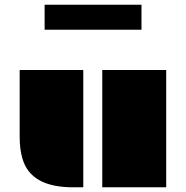

<svg xmlns="http://www.w3.org/2000/svg" viewBox="-20 -795 789 815"><path d="M414.1 -498H685.5V0H414.1ZM63.5 -498H333.5V0H289.6Q109.9 0 75.2 -122.1Q63.5 -161.6 63.5 -213.4ZM169.4 -774.9H580.6V-668.9H169.4Z"/></svg>

Font: Plaster
Style: Regular
Weight: 400
Designer: Eben Sorkin
Foundry: Eben Sorkin
Version: Version 1.007